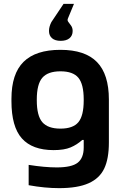

<svg xmlns="http://www.w3.org/2000/svg" viewBox="-20 -766 609 991"><path d="M39.1 -255.9Q39.1 -385.3 101.8 -447Q164.6 -508.8 292 -508.8Q418.9 -508.8 480.5 -445.8Q542 -382.8 542 -252V-30.8Q542 53.7 517.8 104.2Q493.7 154.8 437.3 179.9Q380.9 205.1 285.2 205.1Q211.4 205.1 127.9 189.9V85Q210.9 98.1 272.9 98.1Q350.1 98.1 381.1 73.7Q412.1 49.3 412.1 -4.9V-43.9H404.8Q377.4 -19 344.2 -5.1Q311 8.8 256.8 8.8Q147 8.8 93 -51.5Q39.1 -111.8 39.1 -244.1ZM169.9 -248Q169.9 -168.5 198.5 -135.3Q227.1 -102.1 292 -102.1Q356.9 -102.1 384.5 -135.3Q412.1 -168.5 412.1 -248V-252Q412.1 -331.5 384.5 -364.7Q356.9 -397.9 292 -397.9Q227.1 -397.9 198.5 -364.7Q169.9 -331.5 169.9 -252ZM232.9 -606V-606.9Q232.9 -627.9 245.1 -651.9L308.1 -746.1H361.8L331.1 -671.9Q326.2 -661.6 332 -653.8Q337.9 -646 346.4 -634.3Q355 -622.6 355 -606Q355 -582.5 338.9 -568.8Q322.8 -555.2 293 -555.2Q264.2 -555.2 248.5 -568.8Q232.9 -582.5 232.9 -606Z"/></svg>

Font: LT Wave Text Bold
Style: Regular
Weight: 700
Designer: Daniel Lyons
Version: Version 2.5 (Glyphs App)